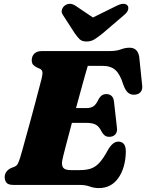

<svg xmlns="http://www.w3.org/2000/svg" viewBox="-20 -967 764 1004"><path d="M396.5 0H50.5Q23 0 13.8 -11.8Q4.5 -23.5 4.5 -41Q4.5 -57 13.8 -69.2Q23 -81.5 37.5 -88L56.5 -95.5Q67 -100 72.5 -109.8Q78 -119.5 85 -141.5Q88 -150.5 96 -179.2Q104 -208 115.2 -248.8Q126.5 -289.5 139 -335Q151.5 -380.5 163 -424.2Q174.5 -468 183.8 -503.2Q193 -538.5 198 -557.5Q204 -583 201.2 -592.8Q198.5 -602.5 189.5 -607L171.5 -615Q162.5 -619.5 154.2 -627.5Q146 -635.5 146 -652Q146 -673 159.5 -686.5Q173 -700 200 -700H553.5Q589 -700 612 -708.8Q635 -717.5 657.5 -717.5Q700 -717.5 708 -670L723 -525Q726.5 -502 717.5 -488.8Q708.5 -475.5 690 -472.5Q668.5 -469 652.8 -479.8Q637 -490.5 625 -523.5Q608.5 -578 584 -600.2Q559.5 -622.5 517.5 -622.5H439Q434 -606.5 424.5 -572.8Q415 -539 402.8 -494.5Q390.5 -450 377.5 -402H435.5Q454 -402 468.5 -411.2Q483 -420.5 496.5 -450Q511 -475 535.5 -475Q571 -475 576 -436.5L591 -303.5Q595 -276.5 583 -264Q571 -251.5 551.5 -251.5Q536.5 -251.5 527 -259.2Q517.5 -267 511.5 -278.5Q498.5 -305.5 481 -315Q463.5 -324.5 431.5 -324.5H356Q338 -256.5 323.5 -201.5Q309 -146.5 305.5 -127.5Q301 -103.5 310.2 -90.5Q319.5 -77.5 350 -77.5H398.5Q433 -77.5 457 -86.2Q481 -95 501 -117.2Q521 -139.5 543.5 -181Q569 -226.5 598.5 -226.5Q638.5 -226.5 638 -173Q636 -89 598.8 -36.2Q561.5 16.5 497 16.5Q471.5 16.5 449 8.2Q426.5 0 396.5 0ZM518 -793.5Q494 -774 475.2 -762Q456.5 -750 432.5 -750Q408.5 -750 396.2 -762Q384 -774 370.5 -793.5L309.5 -888Q299 -903 304 -917Q309 -931 319.5 -938.5Q346 -957 377 -935.5L466 -875.5L587.5 -935.5Q630 -957 646.5 -938.5Q653 -931 650 -917Q647 -903 628.5 -888Z"/></svg>

Font: Fraunces 9pt Soft Black
Style: Italic
Weight: 900
Italic angle: -16°
Version: Version 1.000;[b76b70a41]